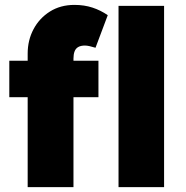

<svg xmlns="http://www.w3.org/2000/svg" viewBox="-20 -764 761 784"><path d="M93 -545Q93 -600 117 -645Q141 -690 184 -717Q227 -744 284 -744Q324 -744 357.5 -733Q391 -722 420 -702L370 -569Q357 -573 346 -575.5Q335 -578 327 -578Q310 -578 299.5 -572Q289 -566 284.5 -554Q280 -542 280 -525V0H187Q153 0 129.5 0Q106 0 93 0ZM18 -367V-516H382V-367ZM464 0V-740H650V0Z"/></svg>

Font: Mach ExtraBold
Style: Regular
Weight: 800
Version: Version 1.002